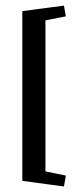

<svg xmlns="http://www.w3.org/2000/svg" viewBox="-20 -551 298 689"><path d="M209.5 118.2 60.1 98.1V-511.2L209.5 -530.8L216.3 -492.2L143.1 -478V64L216.3 79.1Z"/></svg>

Font: Scheherazade
Style: Bold
Weight: 700
Version: Version 2.100 (build 932/914)